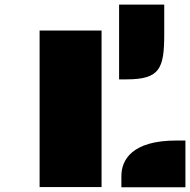

<svg xmlns="http://www.w3.org/2000/svg" viewBox="-20 -794 806 814"><path d="M484.9 -457.5H515.6C657.2 -457.5 676.3 -502.4 676.3 -648.9V-774.4H484.9ZM147.9 -1H410.6V-664.6H147.9ZM494.6 0H766.1V-198.2H727.5C539.1 -198.2 494.6 -115.7 494.6 -47.4Z"/></svg>

Font: Plaster
Style: Regular
Weight: 400
Designer: Eben Sorkin
Foundry: Eben Sorkin
Version: Version 1.007